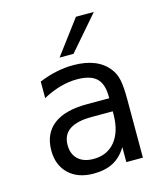

<svg xmlns="http://www.w3.org/2000/svg" viewBox="-103 -742 707 831"><g transform="rotate(-15 250.0 -326.0)"><path d="M268.6 -227.5Q203.1 -227.5 169.9 -205.1Q136.7 -182.6 136.7 -136.7Q136.7 -95.7 161.6 -72.8Q186.5 -49.8 230.5 -49.8Q292 -49.8 327.1 -92.8Q362.3 -135.7 363.3 -211.9V-227.5ZM437.5 -258.8V0H363.3V-67.4Q338.9 -26.4 302.7 -7.3Q266.6 11.7 214.8 11.7Q144.5 11.7 103.5 -27.3Q62.5 -66.4 62.5 -131.8Q62.5 -207 113.3 -246.6Q164.1 -286.1 262.7 -286.1H363.3V-297.9Q362.3 -352.5 335 -377Q307.6 -401.4 249 -401.4Q210.9 -401.4 171.9 -390.1Q132.8 -378.9 95.7 -358.4V-432.6Q136.7 -449.2 174.8 -457Q212.9 -464.8 249 -464.8Q304.7 -464.8 344.7 -448.2Q384.8 -431.6 409.2 -398.4Q424.8 -377.9 431.2 -348.1Q437.5 -318.4 437.5 -258.8ZM315.4 -664.1H395.5L263.7 -511.7H201.2Z"/></g></svg>

Font: BabelStone Pseudographica
Style: Regular
Weight: 400
Designer: Andrew West
Foundry: BabelStone
Version: Version 16.0.0